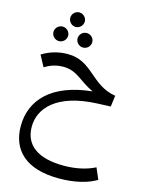

<svg xmlns="http://www.w3.org/2000/svg" viewBox="-159 -846 966 1301"><g transform="rotate(15 324.0 -195.5)"><path d="M46 89C46 255 152 366 387 366C501 366 591 341 648 306L614 227C560 255 485 274 396 274C215 274 119 204 119 74C119 -53 223 -180 507 -192L601 -196L611 -274C436 -302 404 -464 229 -464C163 -464 103 -446 50 -413L92 -335C127 -356 167 -373 222 -373C320 -373 355 -309 456 -263C174 -235 46 -93 46 89ZM147 -533C174 -533 198 -556 198 -584C198 -612 174 -635 147 -635C118 -635 95 -612 95 -584C95 -556 118 -533 147 -533ZM264 -584C264 -556 288 -533 315 -533C344 -533 367 -556 367 -584C367 -612 344 -635 315 -635C288 -635 264 -612 264 -584ZM180 -706C180 -678 204 -655 231 -655C258 -655 282 -678 282 -706C282 -734 258 -757 231 -757C204 -757 180 -734 180 -706Z"/></g></svg>

Font: FiraGO Unicode
Style: Regular
Weight: 400
Designer: bBox Type
Foundry: bBox Type GmbH
Version: Version 1.001;PS 001.001;hotconv 1.0.88;makeotf.lib2.5.64775